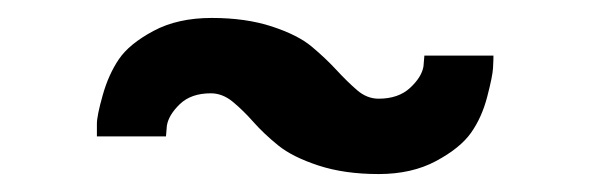

<svg xmlns="http://www.w3.org/2000/svg" viewBox="-20 -437 658 214"><path d="M402 -243Q364 -243 335 -252.5Q306 -262 290 -275Q274 -288 262.5 -301Q251 -314 239.5 -323.5Q228 -333 215 -333Q193 -333 180.5 -321Q168 -309 166 -297L165 -285H88Q88 -290 88 -299Q88 -308 94.5 -331Q101 -354 112.5 -371Q124 -388 151 -402.5Q178 -417 216 -417Q254 -417 283 -407.5Q312 -398 327.5 -385Q343 -372 355 -359Q367 -346 378 -336.5Q389 -327 402 -327Q424 -327 437 -339Q450 -351 452 -363L453 -375H530Q530 -370 529.5 -361Q529 -352 523 -329Q517 -306 505 -289Q493 -272 466 -257.5Q439 -243 402 -243Z"/></svg>

Font: Hermit Light
Style: Regular
Weight: 300
Designer: Pablo Caro
Version: Version 2.000;PS 002.000;hotconv 1.0.88;makeotf.lib2.5.64775